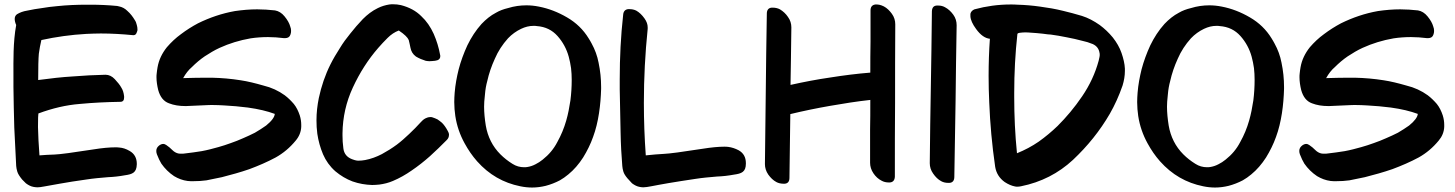

<svg xmlns="http://www.w3.org/2000/svg" viewBox="-20 -841 6712 886"><path d="M134.8 21.5C140.6 22.5 146.5 23.4 153.3 23.4C168.9 23.4 185.5 18.6 254.9 6.8C291 0 332 -5.9 378.9 -12.7C410.2 -17.6 443.4 -20.5 478.5 -23.4C503.9 -24.4 530.3 -27.3 556.6 -32.2C590.8 -37.1 610.4 -43.9 611.3 -83V-85C611.3 -111.3 600.6 -131.8 578.1 -144.5C561.5 -154.3 545.9 -159.2 530.3 -160.2C524.4 -161.1 517.6 -161.1 510.7 -161.1C486.3 -161.1 452.1 -158.2 410.2 -151.4C316.4 -136.7 256.8 -128.9 232.4 -127.9C207 -127 183.6 -126 162.1 -124C158.2 -172.9 156.2 -216.8 155.3 -254.9C155.3 -293 156.2 -314.5 157.2 -317.4C222.7 -341.8 286.1 -356.4 347.7 -361.3C409.2 -367.2 471.7 -370.1 533.2 -371.1H535.2C546.9 -371.1 552.7 -377.9 552.7 -390.6V-396.5C550.8 -413.1 546.9 -425.8 540 -436.5C533.2 -449.2 522.5 -461.9 509.8 -475.6C497.1 -489.3 482.4 -496.1 466.8 -496.1C416 -495.1 366.2 -492.2 316.4 -488.3C266.6 -485.4 213.9 -479.5 156.2 -471.7C156.2 -530.3 157.2 -570.3 159.2 -592.8C162.1 -614.3 166 -635.7 170.9 -656.2C238.3 -670.9 307.6 -680.7 378.9 -684.6C401.4 -685.5 422.9 -686.5 445.3 -686.5C494.1 -686.5 543.9 -683.6 593.8 -678.7H595.7C600.6 -678.7 605.5 -680.7 608.4 -685.5C611.3 -691.4 613.3 -696.3 614.3 -701.2V-706.1C614.3 -711.9 613.3 -718.8 611.3 -725.6C609.4 -734.4 606.4 -742.2 601.6 -749C592.8 -763.7 582 -778.3 567.4 -791C556.6 -801.8 543.9 -808.6 529.3 -811.5C526.4 -812.5 523.4 -812.5 520.5 -813.5C479.5 -817.4 438.5 -819.3 398.4 -819.3H380.9C334 -819.3 288.1 -817.4 242.2 -812.5C218.8 -810.5 196.3 -807.6 173.8 -803.7C151.4 -800.8 127.9 -796.9 105.5 -792C86.9 -789.1 71.3 -783.2 58.6 -775.4C51.8 -770.5 47.9 -763.7 47.9 -753.9C47.9 -746.1 49.8 -736.3 54.7 -725.6C40 -646.5 42 -557.6 42 -498V-439.5C43 -377 43.9 -314.5 45.9 -252C48.8 -189.5 51.8 -130.9 54.7 -75.2C55.7 -67.4 56.6 -58.6 59.6 -49.8C62.5 -39.1 70.3 -27.3 82 -12.7L99.6 4.9C111.3 13.7 123 19.5 134.8 21.5Z M724.6 -85.9C740.2 -63.5 759.8 -43.9 783.2 -28.3C802.7 -16.6 823.2 -8.8 845.7 -5.9L859.4 -4.9H872.1C892.6 -4.9 912.1 -5.9 932.6 -8.8C957 -13.7 980.5 -18.6 1003.9 -23.4C1045.9 -34.2 1088.9 -45.9 1130.9 -60.5C1172.9 -76.2 1213.9 -93.8 1252 -114.3C1287.1 -133.8 1318.4 -160.2 1344.7 -192.4C1360.4 -210.9 1369.1 -232.4 1370.1 -255.9V-264.6C1370.1 -278.3 1368.2 -293 1363.3 -308.6C1356.4 -329.1 1347.7 -346.7 1335.9 -361.3C1323.2 -376 1309.6 -389.6 1293.9 -401.4C1265.6 -421.9 1232.4 -437.5 1195.3 -446.3C1158.2 -457 1123 -465.8 1089.8 -470.7C1046.9 -477.5 1002.9 -481.4 958 -482.4H924.8C892.6 -482.4 859.4 -481.4 825.2 -480.5C831.1 -491.2 836.9 -500 843.8 -508.8C850.6 -517.6 858.4 -525.4 865.2 -531.2C883.8 -549.8 903.3 -566.4 924.8 -581.1C947.3 -595.7 969.7 -609.4 993.2 -620.1C1038.1 -640.6 1085.9 -655.3 1136.7 -664.1C1163.1 -668 1190.4 -669.9 1216.8 -669.9C1241.2 -669.9 1265.6 -668 1290 -665H1295.9C1308.6 -665 1317.4 -670.9 1320.3 -681.6C1322.3 -686.5 1323.2 -692.4 1323.2 -698.2C1323.2 -705.1 1322.3 -711.9 1319.3 -718.8C1315.4 -733.4 1306.6 -749 1293 -765.6C1280.3 -781.2 1265.6 -790 1249 -793C1221.7 -795.9 1194.3 -797.9 1167 -797.9C1132.8 -797.9 1098.6 -794.9 1064.5 -790C1003.9 -779.3 947.3 -759.8 893.6 -733.4C866.2 -718.8 839.8 -702.1 815.4 -683.6C791 -666 769.5 -645.5 750 -623C727.5 -594.7 712.9 -564.5 707 -530.3C705.1 -520.5 704.1 -510.7 703.1 -502C702.1 -496.1 702.1 -490.2 702.1 -484.4C702.1 -465.8 705.1 -446.3 710 -425.8C718.8 -393.6 735.4 -373 759.8 -364.3C782.2 -355.5 807.6 -351.6 834 -351.6H839.8C868.2 -352.5 897.5 -354.5 927.7 -355.5C939.5 -356.4 951.2 -356.4 961.9 -356.4C979.5 -356.4 997.1 -355.5 1014.6 -354.5C1050.8 -352.5 1086.9 -349.6 1124 -344.7C1172.9 -337.9 1213.9 -328.1 1248 -315.4C1247.1 -300.8 1233.4 -282.2 1208 -261.7C1191.4 -250 1174.8 -239.3 1156.2 -228.5C1138.7 -219.7 1120.1 -210.9 1101.6 -203.1C1083 -194.3 1063.5 -187.5 1044.9 -180.7C1025.4 -173.8 1005.9 -167 987.3 -162.1C962.9 -155.3 937.5 -148.4 911.1 -143.6C885.7 -139.6 859.4 -135.7 833 -132.8C828.1 -131.8 822.3 -131.8 817.4 -131.8C812.5 -131.8 807.6 -131.8 802.7 -132.8C793.9 -134.8 784.2 -139.6 775.4 -148.4C766.6 -157.2 757.8 -165 747.1 -171.9C742.2 -174.8 738.3 -176.8 733.4 -176.8C727.5 -176.8 721.7 -174.8 714.8 -169.9C706.1 -163.1 701.2 -155.3 701.2 -144.5C701.2 -139.6 702.1 -133.8 704.1 -128.9C710.9 -111.3 717.8 -96.7 724.6 -85.9Z M1527.3 -50.8C1551.8 -30.3 1578.1 -14.6 1606.4 -3.9C1636.7 6.8 1667 11.7 1697.3 12.7C1708 12.7 1719.7 11.7 1730.5 10.7C1752 7.8 1772.5 2.9 1793 -5.9C1823.2 -18.6 1852.5 -35.2 1878.9 -53.7C1909.2 -74.2 1937.5 -96.7 1963.9 -120.1C1990.2 -144.5 2016.6 -168.9 2042 -195.3C2048.8 -202.1 2051.8 -210 2051.8 -218.8V-222.7C2050.8 -227.5 2048.8 -232.4 2045.9 -237.3C2037.1 -253.9 2028.3 -265.6 2019.5 -274.4C2012.7 -280.3 2005.9 -285.2 1999 -290C1991.2 -293.9 1983.4 -296.9 1974.6 -299.8C1971.7 -300.8 1968.8 -300.8 1965.8 -300.8C1960.9 -300.8 1957 -299.8 1953.1 -298.8C1940.4 -294.9 1932.6 -288.1 1928.7 -284.2L1921.9 -277.3C1905.3 -258.8 1886.7 -240.2 1868.2 -222.7C1849.6 -205.1 1831.1 -188.5 1811.5 -173.8C1789.1 -157.2 1765.6 -142.6 1742.2 -129.9C1717.8 -117.2 1691.4 -107.4 1665 -102.5C1654.3 -100.6 1644.5 -99.6 1635.7 -99.6C1632.8 -99.6 1624 -98.6 1604.5 -106.4C1581.1 -115.2 1567.4 -131.8 1564.5 -156.2C1561.5 -177.7 1560.5 -197.3 1560.5 -215.8V-226.6C1561.5 -299.8 1577.1 -370.1 1608.4 -437.5C1639.6 -504.9 1678.7 -566.4 1725.6 -620.1C1738.3 -634.8 1752.9 -650.4 1768.6 -666C1784.2 -681.6 1801.8 -693.4 1820.3 -700.2C1846.7 -682.6 1861.3 -668 1866.2 -656.2C1869.1 -643.6 1872.1 -631.8 1874 -621.1C1877 -604.5 1884.8 -590.8 1899.4 -580.1C1914.1 -571.3 1928.7 -565.4 1944.3 -560.5C1949.2 -559.6 1955.1 -558.6 1961.9 -558.6C1968.8 -558.6 1977.5 -559.6 1987.3 -560.5C2003.9 -562.5 2011.7 -569.3 2011.7 -582C2011.7 -584 2011.7 -585.9 2010.7 -588.9C2004.9 -621.1 1995.1 -653.3 1981.4 -684.6C1966.8 -716.8 1948.2 -744.1 1923.8 -766.6C1899.4 -791 1868.2 -807.6 1830.1 -817.4C1817.4 -820.3 1805.7 -821.3 1793.9 -821.3C1788.1 -821.3 1782.2 -821.3 1776.4 -820.3C1758.8 -817.4 1741.2 -812.5 1723.6 -803.7C1697.3 -791 1674.8 -773.4 1654.3 -752.9C1633.8 -731.4 1614.3 -709 1596.7 -686.5C1579.1 -665 1562.5 -642.6 1547.9 -618.2C1532.2 -593.8 1517.6 -569.3 1504.9 -543.9C1480.5 -495.1 1462.9 -443.4 1451.2 -388.7C1444.3 -354.5 1440.4 -320.3 1440.4 -286.1C1440.4 -265.6 1441.4 -244.1 1444.3 -223.6C1449.2 -190.4 1458 -159.2 1470.7 -128.9C1483.4 -99.6 1502 -73.2 1527.3 -50.8Z M2380.9 18.6C2399.4 22.5 2418 24.4 2435.5 24.4C2457 24.4 2477.5 21.5 2498 16.6C2520.5 10.7 2543 2 2563.5 -8.8C2577.1 -16.6 2589.8 -25.4 2602.5 -36.1C2628.9 -57.6 2651.4 -84 2670.9 -114.3C2689.5 -144.5 2705.1 -175.8 2716.8 -209C2729.5 -243.2 2738.3 -280.3 2744.1 -318.4C2750 -356.4 2752.9 -394.5 2753.9 -430.7V-439.5C2753.9 -477.5 2750 -514.6 2742.2 -551.8C2736.3 -583 2725.6 -612.3 2710 -640.6C2706.1 -648.4 2701.2 -656.2 2696.3 -664.1C2671.9 -704.1 2638.7 -736.3 2596.7 -760.7C2554.7 -785.2 2511.7 -801.8 2466.8 -810.5C2447.3 -814.5 2427.7 -816.4 2409.2 -816.4C2380.9 -816.4 2352.5 -812.5 2324.2 -803.7C2303.7 -798.8 2285.2 -792 2268.6 -782.2C2244.1 -769.5 2222.7 -752 2202.1 -730.5C2175.8 -701.2 2154.3 -668 2136.7 -631.8C2120.1 -595.7 2106.4 -558.6 2096.7 -521.5C2087.9 -486.3 2081.1 -450.2 2078.1 -413.1C2077.1 -398.4 2076.2 -384.8 2076.2 -370.1C2076.2 -347.7 2078.1 -326.2 2081.1 -305.7C2087.9 -260.7 2102.5 -218.8 2124 -179.7C2140.6 -149.4 2159.2 -122.1 2181.6 -96.7C2236.3 -35.2 2302.7 2.9 2380.9 18.6ZM2344.7 -85C2324.2 -97.7 2305.7 -112.3 2289.1 -128.9C2252.9 -165 2230.5 -210 2221.7 -261.7C2216.8 -292 2213.9 -321.3 2213.9 -348.6C2213.9 -361.3 2214.8 -379.9 2217.8 -404.3C2219.7 -428.7 2223.6 -449.2 2228.5 -466.8C2236.3 -502 2248 -536.1 2263.7 -570.3C2278.3 -604.5 2298.8 -635.7 2324.2 -664.1C2341.8 -682.6 2362.3 -697.3 2384.8 -708C2403.3 -716.8 2421.9 -721.7 2442.4 -721.7C2447.3 -721.7 2452.1 -721.7 2457 -720.7C2497.1 -717.8 2528.3 -702.1 2552.7 -674.8C2577.1 -647.5 2594.7 -615.2 2604.5 -579.1C2609.4 -562.5 2612.3 -544.9 2615.2 -526.4C2617.2 -508.8 2618.2 -491.2 2618.2 -472.7C2618.2 -440.4 2616.2 -409.2 2612.3 -377.9C2607.4 -345.7 2601.6 -314.5 2592.8 -284.2C2583 -250 2569.3 -216.8 2551.8 -185.5C2535.2 -153.3 2512.7 -127 2484.4 -104.5C2473.6 -95.7 2462.9 -88.9 2451.2 -83C2438.5 -76.2 2425.8 -72.3 2413.1 -70.3C2408.2 -69.3 2403.3 -69.3 2398.4 -69.3C2379.9 -69.3 2361.3 -74.2 2344.7 -85Z M2875 -18.6 2896.5 4.9C2908.2 13.7 2919.9 19.5 2931.6 21.5C2936.5 22.5 2942.4 23.4 2948.2 23.4C2967.8 23.4 2996.1 15.6 3065.4 3.9C3101.6 -2 3142.6 -8.8 3189.5 -15.6C3220.7 -20.5 3253.9 -23.4 3289.1 -26.4C3314.5 -27.3 3340.8 -30.3 3367.2 -35.2C3401.4 -40 3421.9 -46.9 3421.9 -85.9V-87.9C3421.9 -115.2 3411.1 -134.8 3388.7 -147.5C3372.1 -156.2 3356.4 -161.1 3340.8 -163.1C3335 -164.1 3328.1 -164.1 3321.3 -164.1C3296.9 -164.1 3262.7 -161.1 3220.7 -154.3C3127 -139.6 3067.4 -131.8 3043 -130.9C3018.6 -129.9 2990.2 -127 2960 -124C2954.1 -205.1 2951.2 -285.2 2951.2 -366.2C2951.2 -480.5 2957 -593.8 2968.8 -708V-714.8C2968.8 -728.5 2963.9 -742.2 2954.1 -755.9C2942.4 -772.5 2929.7 -784.2 2916 -792C2906.2 -796.9 2895.5 -798.8 2884.8 -798.8H2877.9C2864.3 -796.9 2856.4 -788.1 2855.5 -771.5C2844.7 -674.8 2839.8 -576.2 2839.8 -475.6V-427.7L2843.8 -228.5C2844.7 -174.8 2847.7 -123 2851.6 -75.2C2852.5 -67.4 2853.5 -58.6 2856.4 -49.8C2859.4 -39.1 2866.2 -29.3 2875 -18.6Z M3525.4 -35.2C3536.1 -20.5 3547.9 -8.8 3562.5 -1C3571.3 3.9 3583 6.8 3595.7 6.8H3600.6C3615.2 5.9 3623 -2.9 3623 -20.5C3624 -71.3 3624 -122.1 3625 -171.9C3626 -222.7 3626 -270.5 3627 -314.5C3687.5 -329.1 3749 -341.8 3810.5 -352.5C3872.1 -363.3 3933.6 -373 3996.1 -379.9C3996.1 -328.1 3996.1 -282.2 3995.1 -244.1V-89.8C3995.1 -73.2 4000 -56.6 4010.7 -41C4020.5 -26.4 4033.2 -14.6 4048.8 -6.8C4057.6 -2 4068.4 1 4081.1 1H4085.9C4100.6 0 4108.4 -8.8 4109.4 -25.4C4109.4 -145.5 4109.4 -259.8 4110.4 -367.2C4110.4 -487.3 4110.4 -608.4 4111.3 -728.5C4111.3 -746.1 4106.4 -762.7 4095.7 -777.3C4085 -792 4073.2 -803.7 4058.6 -811.5C4043 -819.3 4032.2 -820.3 4024.4 -820.3H4019.5C4004.9 -818.4 3997.1 -809.6 3997.1 -793V-649.4C3996.1 -601.6 3996.1 -553.7 3996.1 -505.9C3934.6 -501 3873 -493.2 3811.5 -483.4C3750 -474.6 3689.5 -462.9 3627.9 -449.2L3629.9 -572.3C3630.9 -613.3 3630.9 -661.1 3631.8 -714.8C3631.8 -731.4 3627 -748 3616.2 -762.7C3606.4 -777.3 3593.8 -789.1 3579.1 -797.9C3570.3 -802.7 3558.6 -805.7 3545.9 -805.7H3541C3526.4 -804.7 3518.6 -794.9 3518.6 -778.3C3516.6 -651.4 3514.6 -531.2 3513.7 -417C3512.7 -302.7 3510.7 -192.4 3509.8 -84C3509.8 -67.4 3514.6 -50.8 3525.4 -35.2Z M4286.1 -40C4296.9 -24.4 4308.6 -12.7 4323.2 -4.9C4332 0 4342.8 2.9 4355.5 2.9H4361.3C4376 2 4383.8 -7.8 4383.8 -24.4C4385.7 -140.6 4387.7 -257.8 4389.6 -375C4390.6 -491.2 4392.6 -608.4 4394.5 -724.6C4394.5 -742.2 4389.6 -758.8 4378.9 -773.4C4368.2 -788.1 4355.5 -799.8 4340.8 -807.6C4332 -812.5 4322.3 -815.4 4309.6 -815.4H4302.7C4288.1 -814.5 4281.2 -805.7 4280.3 -789.1C4279.3 -671.9 4277.3 -554.7 4275.4 -438.5C4273.4 -322.3 4271.5 -205.1 4270.5 -87.9C4270.5 -71.3 4275.4 -54.7 4286.1 -40Z M4572.3 -71.3C4577.1 -42 4591.8 -18.6 4616.2 -1C4632.8 9.8 4648.4 16.6 4664.1 19.5C4668 20.5 4671.9 20.5 4674.8 20.5C4680.7 20.5 4686.5 19.5 4691.4 18.6C4784.2 0 4864.3 -41 4931.6 -103.5C4999 -167 5055.7 -237.3 5101.6 -316.4C5124 -355.5 5143.6 -398.4 5160.2 -446.3C5167 -468.8 5170.9 -491.2 5170.9 -513.7V-524.4C5169.9 -546.9 5164.1 -571.3 5155.3 -596.7C5146.5 -622.1 5132.8 -645.5 5115.2 -668C5096.7 -690.4 5077.1 -709 5054.7 -725.6C5028.3 -744.1 5001 -758.8 4972.7 -767.6C4943.4 -776.4 4914.1 -784.2 4885.7 -791C4850.6 -799.8 4815.4 -805.7 4779.3 -810.5C4745.1 -815.4 4710 -818.4 4675.8 -819.3C4665 -820.3 4654.3 -820.3 4643.6 -820.3C4585.9 -820.3 4530.3 -812.5 4476.6 -797.9C4471.7 -795.9 4467.8 -793 4464.8 -790C4461.9 -787.1 4459 -782.2 4458 -777.3V-765.6C4459 -749 4467.8 -729.5 4484.4 -707C4504.9 -678.7 4526.4 -664.1 4547.9 -662.1C4543.9 -605.5 4542 -547.9 4542 -490.2C4542 -450.2 4543 -410.2 4544.9 -369.1C4548.8 -270.5 4557.6 -171.9 4572.3 -71.3ZM4672.9 -133.8C4664.1 -220.7 4660.2 -306.6 4660.2 -393.6V-412.1C4660.2 -503.9 4665 -594.7 4674.8 -683.6C4674.8 -687.5 4680.7 -689.5 4692.4 -690.4C4698.2 -691.4 4705.1 -691.4 4711.9 -691.4C4718.8 -691.4 4726.6 -691.4 4734.4 -690.4C4752.9 -689.5 4772.5 -687.5 4792 -685.5C4810.5 -682.6 4823.2 -681.6 4828.1 -681.6C4852.5 -678.7 4877 -673.8 4902.3 -668.9C4926.8 -664.1 4951.2 -659.2 4975.6 -652.3C4990.2 -649.4 5005.9 -644.5 5022.5 -637.7C5040 -629.9 5050.8 -616.2 5053.7 -597.7C5054.7 -594.7 5054.7 -591.8 5054.7 -588.9C5054.7 -585.9 5054.7 -582 5053.7 -578.1C5052.7 -572.3 5050.8 -566.4 5049.8 -560.5C5034.2 -502.9 5008.8 -448.2 4973.6 -396.5C4938.5 -344.7 4900.4 -299.8 4860.4 -259.8C4833 -233.4 4803.7 -209 4773.4 -187.5C4742.2 -166 4709 -148.4 4672.9 -133.8Z M5532.2 18.6C5550.8 22.5 5569.3 24.4 5586.9 24.4C5608.4 24.4 5628.9 21.5 5649.4 16.6C5671.9 10.7 5694.3 2 5714.8 -8.8C5728.5 -16.6 5741.2 -25.4 5753.9 -36.1C5780.3 -57.6 5802.7 -84 5822.3 -114.3C5840.8 -144.5 5856.4 -175.8 5868.2 -209C5880.9 -243.2 5889.6 -280.3 5895.5 -318.4C5901.4 -356.4 5904.3 -394.5 5905.3 -430.7V-439.5C5905.3 -477.5 5901.4 -514.6 5893.6 -551.8C5887.7 -583 5877 -612.3 5861.3 -640.6C5857.4 -648.4 5852.5 -656.2 5847.7 -664.1C5823.2 -704.1 5790 -736.3 5748 -760.7C5706.1 -785.2 5663.1 -801.8 5618.2 -810.5C5598.6 -814.5 5579.1 -816.4 5560.5 -816.4C5532.2 -816.4 5503.9 -812.5 5475.6 -803.7C5455.1 -798.8 5436.5 -792 5419.9 -782.2C5395.5 -769.5 5374 -752 5353.5 -730.5C5327.1 -701.2 5305.7 -668 5288.1 -631.8C5271.5 -595.7 5257.8 -558.6 5248 -521.5C5239.3 -486.3 5232.4 -450.2 5229.5 -413.1C5228.5 -398.4 5227.5 -384.8 5227.5 -370.1C5227.5 -347.7 5229.5 -326.2 5232.4 -305.7C5239.3 -260.7 5253.9 -218.8 5275.4 -179.7C5292 -149.4 5310.5 -122.1 5333 -96.7C5387.7 -35.2 5454.1 2.9 5532.2 18.6ZM5496.1 -85C5475.6 -97.7 5457 -112.3 5440.4 -128.9C5404.3 -165 5381.8 -210 5373 -261.7C5368.2 -292 5365.2 -321.3 5365.2 -348.6C5365.2 -361.3 5366.2 -379.9 5369.1 -404.3C5371.1 -428.7 5375 -449.2 5379.9 -466.8C5387.7 -502 5399.4 -536.1 5415 -570.3C5429.7 -604.5 5450.2 -635.7 5475.6 -664.1C5493.2 -682.6 5513.7 -697.3 5536.1 -708C5554.7 -716.8 5573.2 -721.7 5593.8 -721.7C5598.6 -721.7 5603.5 -721.7 5608.4 -720.7C5648.4 -717.8 5679.7 -702.1 5704.1 -674.8C5728.5 -647.5 5746.1 -615.2 5755.9 -579.1C5760.7 -562.5 5763.7 -544.9 5766.6 -526.4C5768.6 -508.8 5769.5 -491.2 5769.5 -472.7C5769.5 -440.4 5767.6 -409.2 5763.7 -377.9C5758.8 -345.7 5752.9 -314.5 5744.1 -284.2C5734.4 -250 5720.7 -216.8 5703.1 -185.5C5686.5 -153.3 5664.1 -127 5635.7 -104.5C5625 -95.7 5614.3 -88.9 5602.5 -83C5589.8 -76.2 5577.1 -72.3 5564.5 -70.3C5559.6 -69.3 5554.7 -69.3 5549.8 -69.3C5531.2 -69.3 5512.7 -74.2 5496.1 -85Z M5999 -85.9C6014.6 -63.5 6034.2 -43.9 6057.6 -28.3C6077.1 -16.6 6097.7 -8.8 6120.1 -5.9L6133.8 -4.9H6146.5C6167 -4.9 6186.5 -5.9 6207 -8.8C6231.4 -13.7 6254.9 -18.6 6278.3 -23.4C6320.3 -34.2 6363.3 -45.9 6405.3 -60.5C6447.3 -76.2 6488.3 -93.8 6526.4 -114.3C6561.5 -133.8 6592.8 -160.2 6619.1 -192.4C6634.8 -210.9 6643.6 -232.4 6644.5 -255.9V-264.6C6644.5 -278.3 6642.6 -293 6637.7 -308.6C6630.9 -329.1 6622.1 -346.7 6610.4 -361.3C6597.7 -376 6584 -389.6 6568.4 -401.4C6540 -421.9 6506.8 -437.5 6469.7 -446.3C6432.6 -457 6397.5 -465.8 6364.3 -470.7C6321.3 -477.5 6277.3 -481.4 6232.4 -482.4H6199.2C6167 -482.4 6133.8 -481.4 6099.6 -480.5C6105.5 -491.2 6111.3 -500 6118.2 -508.8C6125 -517.6 6132.8 -525.4 6139.6 -531.2C6158.2 -549.8 6177.7 -566.4 6199.2 -581.1C6221.7 -595.7 6244.1 -609.4 6267.6 -620.1C6312.5 -640.6 6360.4 -655.3 6411.1 -664.1C6437.5 -668 6464.8 -669.9 6491.2 -669.9C6515.6 -669.9 6540 -668 6564.5 -665H6570.3C6583 -665 6591.8 -670.9 6594.7 -681.6C6596.7 -686.5 6597.7 -692.4 6597.7 -698.2C6597.7 -705.1 6596.7 -711.9 6593.8 -718.8C6589.8 -733.4 6581.1 -749 6567.4 -765.6C6554.7 -781.2 6540 -790 6523.4 -793C6496.1 -795.9 6468.8 -797.9 6441.4 -797.9C6407.2 -797.9 6373 -794.9 6338.9 -790C6278.3 -779.3 6221.7 -759.8 6168 -733.4C6140.6 -718.8 6114.3 -702.1 6089.8 -683.6C6065.4 -666 6043.9 -645.5 6024.4 -623C6002 -594.7 5987.3 -564.5 5981.4 -530.3C5979.5 -520.5 5978.5 -510.7 5977.5 -502C5976.6 -496.1 5976.6 -490.2 5976.6 -484.4C5976.6 -465.8 5979.5 -446.3 5984.4 -425.8C5993.2 -393.6 6009.8 -373 6034.2 -364.3C6056.6 -355.5 6082 -351.6 6108.4 -351.6H6114.3C6142.6 -352.5 6171.9 -354.5 6202.1 -355.5C6213.9 -356.4 6225.6 -356.4 6236.3 -356.4C6253.9 -356.4 6271.5 -355.5 6289.1 -354.5C6325.2 -352.5 6361.3 -349.6 6398.4 -344.7C6447.3 -337.9 6488.3 -328.1 6522.5 -315.4C6521.5 -300.8 6507.8 -282.2 6482.4 -261.7C6465.8 -250 6449.2 -239.3 6430.7 -228.5C6413.1 -219.7 6394.5 -210.9 6376 -203.1C6357.4 -194.3 6337.9 -187.5 6319.3 -180.7C6299.8 -173.8 6280.3 -167 6261.7 -162.1C6237.3 -155.3 6211.9 -148.4 6185.5 -143.6C6160.2 -139.6 6133.8 -135.7 6107.4 -132.8C6102.5 -131.8 6096.7 -131.8 6091.8 -131.8C6086.9 -131.8 6082 -131.8 6077.1 -132.8C6068.4 -134.8 6058.6 -139.6 6049.8 -148.4C6041 -157.2 6032.2 -165 6021.5 -171.9C6016.6 -174.8 6012.7 -176.8 6007.8 -176.8C6002 -176.8 5996.1 -174.8 5989.3 -169.9C5980.5 -163.1 5975.6 -155.3 5975.6 -144.5C5975.6 -139.6 5976.6 -133.8 5978.5 -128.9C5985.4 -111.3 5992.2 -96.7 5999 -85.9Z"/></svg>

Font: ChillSide Comic
Style: Regular
Weight: 400
Designer: Koroletov, Abay Emes
Version: Version 1.000